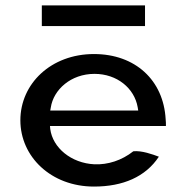

<svg xmlns="http://www.w3.org/2000/svg" viewBox="-20 -684 682 707"><path d="M514 -664H134V-588H514ZM165 -209 164 -220H591C591 -229 591 -236 590 -245C582 -389 478 -485 326 -485C168 -485 55 -376 55 -241C55 -107 168 3 326 3C433 3 516 -33 565 -107C541 -116 502 -130 471 -127C428 -93 377 -77 328 -79C242 -83 174 -140 165 -209ZM487 -289 489 -277H165L167 -288C177 -354 241 -412 328 -412C411 -412 475 -359 487 -289Z"/></svg>

Font: Bluebird
Style: LiExt
Weight: 300
Designer: Jasper
Foundry: Cannot Into Space Fonts
Version: Version 0.98